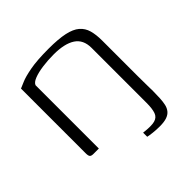

<svg xmlns="http://www.w3.org/2000/svg" viewBox="-142 -512 727 727"><g transform="rotate(-45 221.0 -149.0)"><path d="M40 -369Q48 -372 66 -380Q84 -388 121.5 -395Q159 -402 221 -402Q273 -402 305.5 -395Q338 -388 355.5 -373Q373 -358 379.5 -335Q386 -312 386 -280V-90Q386 -59 386.5 -38Q387 -17 387 -9Q387 11 386 29Q385 47 382 60.5Q379 74 371 84Q363 94 348.5 99Q334 104 311 104Q292 104 274.5 102Q257 100 249 98Q249 95 249 91Q249 87 249 82.5Q249 78 249 76Q289 81 307.5 76Q326 71 332 53.5Q338 36 338 6Q338 -68 338 -141.5Q338 -215 338 -289Q338 -333 307.5 -353Q277 -373 219 -373Q187 -373 158.5 -369Q130 -365 111 -357.5Q92 -350 88 -339V0Q87 0 83 0Q79 0 74 0Q69 0 65 0Q61 0 59 0Q48 0 44 -4.5Q40 -9 40 -22Z"/></g></svg>

Font: Genos Light
Style: Regular
Weight: 300
Designer: Robert E. Leuschke
Foundry: Robert E. Leuschke
Version: Version 1.010